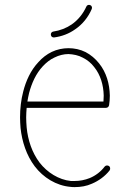

<svg xmlns="http://www.w3.org/2000/svg" viewBox="-20 -767 540 785"><path d="M287 -647C317 -667 341 -697 355 -730C358 -736 355 -744 349 -746C343 -749 335 -746 333 -740C320 -711 299 -685 273 -667C251 -652 225 -642 198 -638C191 -637 187 -631 188 -624C189 -617 195 -613 202 -614C232 -618 262 -629 287 -647ZM356 -16C384 -28 409 -46 428 -70C432 -76 431 -84 426 -88C420 -92 412 -91 408 -86C392 -65 371 -49 347 -39C327 -31 306 -27 285 -27C280 -27 275 -27 270 -27C220 -32 173 -62 142 -102C111 -143 94 -194 89 -246C88 -260 87 -273 87 -287C87 -300 88 -313 89 -326H413C420 -326 425 -331 426 -337C428 -350 429 -362 429 -375V-377C428 -424 415 -471 385 -508C370 -527 351 -543 330 -554C308 -565 284 -570 260 -570C237 -570 213 -565 192 -555C171 -545 152 -530 137 -513C105 -479 86 -436 75 -393C66 -359 62 -323 62 -287C62 -273 63 -258 64 -244C70 -188 88 -132 122 -87C157 -41 210 -8 268 -3C274 -2 280 -2 285 -2C310 -2 334 -6 356 -16ZM92 -352C94 -363 96 -375 99 -387C110 -428 127 -466 155 -496C169 -511 185 -524 203 -532C221 -541 241 -546 260 -546C280 -545 301 -541 319 -531C337 -522 353 -509 365 -493C391 -461 403 -419 404 -377V-375C404 -367 403 -359 403 -352Z"/></svg>

Font: LS
Style: LightAlt
Weight: 250
Designer: BSozoo
Foundry: BSozoo
Version: Version 001.000